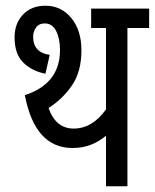

<svg xmlns="http://www.w3.org/2000/svg" viewBox="-20 -652 542 672"><path d="M426 0V-554H502V-622H299V-554H351V-269Q303 -202 238 -202Q175 -202 150 -274Q200 -306 232.5 -354Q265 -402 265 -476Q265 -546 229.5 -589Q194 -632 139 -632Q90 -632 60.5 -601Q31 -570 31 -521Q31 -463 61.5 -433Q92 -403 139 -394L154 -460Q96 -468 96 -524Q96 -541 106 -555.5Q116 -570 137 -570Q163 -570 176.5 -543.5Q190 -517 190 -477Q190 -359 67 -319Q102 -134 234 -134Q270 -134 299.5 -146Q329 -158 351 -177V0Z"/></svg>

Font: Noto Sans Devanagari Extra Condensed
Style: Regular
Weight: 400
Width: 2
Designer: Monotype Design Team
Foundry: Monotype Imaging Inc.
Version: 1.000